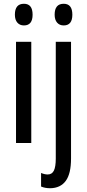

<svg xmlns="http://www.w3.org/2000/svg" viewBox="-20 -759 462 1019"><path d="M107 -739Q153 -739 153 -681Q153 -624 107 -624Q85 -624 72 -639Q59 -654 59 -681Q59 -739 107 -739ZM146 -537V0H65V-537ZM270 -681Q270 -739 318 -739Q364 -739 364 -681Q364 -624 318 -624Q296 -624 283 -639Q270 -654 270 -681ZM247 240Q219 240 198 231V159Q217 167 233 167Q256 167 266 146.5Q276 126 276 83V-537H357V82Q357 163 329 201Q301 239 247 240Z"/></svg>

Font: Noto Sans Bengali ExtraCondensed
Style: Regular
Weight: 400
Width: 2
Designer: Jelle Bosma - Monotype Design Team
Foundry: Monotype Imaging Inc.
Version: Version 2.003; ttfautohint (v1.8.4.7-5d5b)